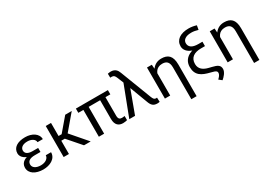

<svg xmlns="http://www.w3.org/2000/svg" viewBox="-2 -1684 3911 2828"><g transform="rotate(-30 1953.0 -270.5)"><path d="M104 -249.5C68.4 -226.1 49.3 -191.9 49.3 -147.5C49.3 -49.3 144.5 9.8 274.4 9.8C382.3 9.8 497.1 -41.5 497.1 -154.8H407.2C407.2 -105 355 -61.5 272 -61.5C187.5 -61.5 139.2 -100.6 139.2 -149.4C139.2 -209.5 186.5 -235.8 269 -235.8H363.8V-304.2H269C184.6 -304.2 148.9 -336.4 148.9 -383.3C148.9 -426.8 186 -466.8 272.5 -466.8C342.8 -466.8 398.4 -431.2 398.4 -382.3H488.3C488.3 -478 390.1 -537.6 274.4 -537.6C144 -537.6 58.6 -483.9 58.6 -385.7C58.6 -350.1 78.1 -316.4 112.8 -292.5C124.5 -284.2 137.7 -277.3 152.8 -272C133.8 -266.1 117.7 -258.8 104 -249.5Z M711.9 -528.3H622.1V0H711.9V-225.6H772L968.3 0H1082L847.2 -272L1064.5 -528.3H953.6L764.6 -306.2H711.9Z M1679.2 -528.3H1134.8V-456.1H1220.7V0H1310.5V-456.1H1505.9V-137.7C1505.9 -31.7 1560.1 5.9 1632.3 5.9C1661.1 5.9 1686 0.5 1702.6 -4.4L1701.7 -75.2C1691.4 -73.2 1673.8 -70.3 1657.7 -70.3C1624 -70.3 1596.2 -81.5 1596.2 -140.6V-456.1H1679.2Z M1849.6 -744.1C1835 -744.1 1811.5 -739.7 1799.3 -737.3L1800.8 -669.4C1808.1 -669.9 1819.3 -670.4 1825.2 -670.4C1859.9 -670.4 1876.5 -652.8 1892.1 -612.3L1933.6 -510.3L1738.3 0H1836.4L1980 -389.2L2090.8 -95.2C2116.7 -21 2148.4 7.3 2213.9 7.3C2229.5 7.3 2245.1 4.9 2253.4 2.4L2250.5 -70.3C2245.1 -68.8 2237.8 -68.8 2231.9 -68.8C2204.6 -68.8 2191.4 -87.9 2176.8 -123.5L1974.1 -651.4C1956.1 -701.7 1924.3 -744.1 1849.6 -744.1Z M2426.3 -528.3H2344.2V0H2434.1V-379.4C2438.5 -390.1 2443.8 -399.9 2449.7 -408.7C2473.1 -443.4 2510.3 -464.8 2563.5 -464.8C2633.8 -464.8 2676.8 -434.6 2676.8 -336.4V202.6H2766.6V-336.9C2766.6 -487.8 2699.2 -538.1 2590.8 -538.1C2523.9 -538.1 2473.1 -510.7 2437 -464.8C2435.1 -462.4 2433.1 -459.5 2431.2 -457Z M3292 -699.7C3256.3 -711.4 3210 -720.7 3159.7 -720.7C3019.5 -720.7 2928.7 -658.7 2928.7 -550.3C2928.7 -489.7 2970.7 -439.5 3042.5 -413.6C3043.9 -413.1 3045.9 -412.1 3047.9 -411.6C3040.5 -409.2 3033.2 -406.7 3026.4 -404.3C2943.4 -373 2893.1 -310.1 2893.1 -218.8C2893.1 -75.2 2983.4 -29.3 3115.7 2.9L3146.5 11.2C3197.3 22.9 3217.3 37.6 3217.3 61C3217.3 98.6 3193.4 121.6 3164.6 150.4L3214.8 190.4C3250 161.6 3304.7 104 3304.7 49.3C3304.7 -16.6 3259.8 -37.1 3179.2 -56.6L3129.9 -68.8C3049.3 -88.4 2982.4 -129.4 2982.4 -218.3C2982.4 -326.2 3057.1 -374.5 3174.8 -374.5H3241.7V-449.2H3173.8C3063.5 -449.2 3018.1 -489.7 3018.1 -552.2C3018.1 -604 3063 -647.5 3163.6 -647.5C3203.6 -647.5 3239.3 -640.1 3279.3 -628.4Z M3493.7 -528.3H3411.6V0H3501.5V-379.4C3505.9 -390.1 3511.2 -399.9 3517.1 -408.7C3540.5 -443.4 3577.6 -464.8 3630.9 -464.8C3701.2 -464.8 3744.1 -434.6 3744.1 -336.4V202.6H3834V-336.9C3834 -487.8 3766.6 -538.1 3658.2 -538.1C3591.3 -538.1 3540.5 -510.7 3504.4 -464.8C3502.4 -462.4 3500.5 -459.5 3498.5 -457Z"/></g></svg>

Font: Bert Sans
Style: Regular
Weight: 400
Designer: Christian Robertson (Google), Cristiano Sobral
Foundry: Google, Cristiano Sobral
Version: Version 3.101